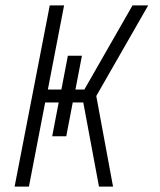

<svg xmlns="http://www.w3.org/2000/svg" viewBox="-20 -690 590 710"><path d="M346 0 288 -311H249L225 -186H173L197 -311H147L87 0H34L164 -670H217L157 -359H207L231 -484H283L259 -359H292L470 -670H528L336 -335L398 0Z"/></svg>

Font: Lode Dark Term
Style: Italic
Weight: 400
Italic angle: -11°
Monospace: yes
Designer: Belleve Invis
Foundry: Belleve Invis
Version: Version 29.2.0